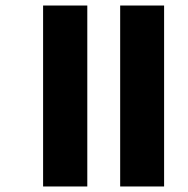

<svg xmlns="http://www.w3.org/2000/svg" viewBox="-20 -626 682 695"><path d="M415 49V-606H574V49ZM136 49V-606H296V49Z"/></svg>

Font: Noto Sans Tamil SemiCondensed ExtraBold
Style: Regular
Weight: 800
Width: 4
Designer: Jelle Bosma - Monotype Design Team
Foundry: Monotype Imaging Inc.
Version: Version 2.004; ttfautohint (v1.8.4.7-5d5b)